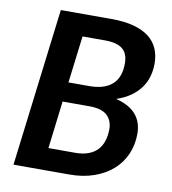

<svg xmlns="http://www.w3.org/2000/svg" viewBox="-81 -794 777 865"><g transform="rotate(10 307.0 -361.5)"><path d="M303.5 -101Q338 -101 363.2 -110.5Q388.5 -120 404.5 -137.2Q420.5 -154.5 428.2 -178.8Q436 -203 436 -232Q436 -271.5 411 -295Q386 -318.5 329 -318.5H207L180.5 -101ZM244.5 -623 218 -408H314Q381 -408 417.2 -439.5Q453.5 -471 453.5 -536Q453.5 -581.5 427.8 -602.2Q402 -623 347.5 -623ZM359.5 -723Q419.5 -723 462.2 -711.2Q505 -699.5 532.2 -678Q559.5 -656.5 572.5 -626Q585.5 -595.5 585.5 -558Q585.5 -527 577.2 -498.8Q569 -470.5 551.5 -446.5Q534 -422.5 507 -403.5Q480 -384.5 442.5 -372Q504 -356.5 534 -321.8Q564 -287 564 -233.5Q564 -183.5 545.5 -140.8Q527 -98 492 -66.8Q457 -35.5 406.8 -17.8Q356.5 0 293 0H38.5L127.5 -723Z"/></g></svg>

Font: Lato 2
Style: Bold Italic
Weight: 700
Italic angle: -7°
Designer: Lukasz Dziedzic with Adam Twardoch and Botio Nikoltchev
Foundry: tyPoland Lukasz Dziedzic
Version: Version 2.015; 2015-08-06; http://www.latofonts.com/